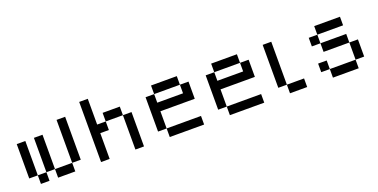

<svg xmlns="http://www.w3.org/2000/svg" viewBox="-21 -1751 5166 2626"><g transform="rotate(-20 2562.5 -437.5)"><path d="M750 -750H875V-125H750ZM750 -125V0H500V-125ZM500 -125H375V-625H500ZM375 -125V0H250V-125ZM250 -125H125V-625H250Z M1125 -875H1250V-500H1375V-375H1250V0H1125ZM1375 -500V-625H1625V-500ZM1625 -500H1750V0H1625Z M2125 -750H2500V-625H2125ZM2500 -625H2625V-375H2125V-125H2000V-625H2125V-500H2500ZM2125 -125H2625V0H2125Z M3000 -750H3375V-625H3000ZM3375 -625H3500V-375H3000V-125H2875V-625H3000V-500H3375ZM3000 -125H3500V0H3000Z M3750 -750H3875V-125H3750ZM3875 -125H4125V0H3875Z M4500 -750H4875V-625H4500ZM4500 -625V-500H4375V-625ZM4500 -500H4875V-375H4500ZM4875 -375H5000V-125H4875ZM4875 -125V0H4500V-125ZM4500 -125H4375V-250H4500Z"/></g></svg>

Font: Dogica Pixel
Style: Regular
Weight: 400
Designer: Roberto Mocci
Version: Version 001.000